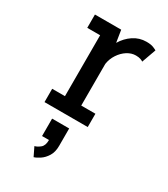

<svg xmlns="http://www.w3.org/2000/svg" viewBox="-191 -599 831 950"><g transform="rotate(30 225.0 -124.0)"><path d="M70.5 0V-76H143.5V-424H70V-500H220L231 -431Q252 -466.5 285.2 -488.8Q318.5 -511 359 -511Q384.5 -511 399 -505Q413.5 -499 418 -496L389 -415Q386 -418 375 -422Q364 -426 347.5 -426Q322 -426 298.2 -410.8Q274.5 -395.5 257.8 -370Q241 -344.5 236.5 -314V-76H317.5V0ZM144 151.5V52H241.5V151.5Q241.5 187 227 210.2Q212.5 233.5 193.2 246.2Q174 259 160 263L136 213.5Q151 210 167.2 196.8Q183.5 183.5 183.5 151.5Z"/></g></svg>

Font: Trispace Condensed
Style: Regular
Weight: 400
Width: 3
Designer: Tyler Finck
Foundry: Etcetera Type Company
Version: Version 1.210; ttfautohint (v1.8.3)